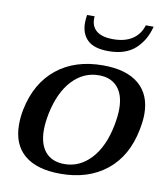

<svg xmlns="http://www.w3.org/2000/svg" viewBox="-79 -748 718 824"><g transform="rotate(10 280.0 -335.5)"><path d="M231 -646Q231 -663 234 -681H267Q263 -641 287 -619.5Q311 -598 362 -598Q413 -598 445.5 -619.5Q478 -641 490 -681H524Q509 -620 467 -582Q425 -544 351 -544Q288 -544 259.5 -571.5Q231 -599 231 -646ZM28 -168Q28 -201 35 -235Q59 -352 138.5 -416Q218 -480 340 -480Q442 -480 496 -434.5Q550 -389 550 -304Q550 -275 542 -235Q519 -117 439.5 -53.5Q360 10 239 10Q136 10 82 -35.5Q28 -81 28 -168ZM432 -235Q440 -277 440 -307Q440 -369 411 -402Q382 -435 330 -435Q263 -435 214 -383Q165 -331 145 -235Q137 -193 137 -164Q137 -101 166 -67.5Q195 -34 249 -34Q315 -34 364 -86.5Q413 -139 432 -235Z"/></g></svg>

Font: Taviraj Medium
Style: Italic
Weight: 500
Italic angle: -12°
Designer: Katatrad Team
Foundry: CadsonDemak
Version: Version 1.001